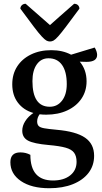

<svg xmlns="http://www.w3.org/2000/svg" viewBox="-20 -728 540 1018"><path d="M225 -120Q207 -120 190 -122Q177 -104 177 -84Q177 -69 184.5 -60.5Q192 -52 214 -48Q236 -44 280 -40Q383 -31 431 2Q479 35 479 98Q479 150 449.5 188.5Q420 227 366.5 248.5Q313 270 241 270Q147 270 91 232Q35 194 35 132Q35 80 88 80Q117 80 141 93Q141 229 261 229Q318 229 352 202Q386 175 386 130Q386 100 373 82Q360 64 328 55Q296 46 239 41Q159 34 128.5 17.5Q98 1 98 -35Q98 -61 114 -86Q130 -111 157 -129Q105 -144 75 -183.5Q45 -223 45 -281Q45 -335 71 -375.5Q97 -416 144 -439Q191 -462 252 -462Q312 -462 357 -438L482 -476Q488 -467 491.5 -456Q495 -445 495 -437Q495 -400 439 -400Q422 -400 403 -401Q439 -358 439 -297Q439 -245 412 -205Q385 -165 336.5 -142.5Q288 -120 225 -120ZM244 -162Q284 -162 309 -194.5Q334 -227 334 -282Q334 -348 309 -383.5Q284 -419 237 -419Q198 -419 175 -386.5Q152 -354 152 -298Q152 -162 244 -162ZM245 -508Q235 -508 226 -513Q217 -518 201.5 -534.5Q186 -551 159.5 -586Q133 -621 88 -682Q88 -693 96 -700.5Q104 -708 116 -708Q209 -627 245 -595Q264 -612 295 -639.5Q326 -667 373 -708Q386 -708 393.5 -700.5Q401 -693 401 -682Q356 -621 329.5 -586Q303 -551 288 -534.5Q273 -518 264 -513Q255 -508 245 -508Z"/></svg>

Font: Petrona SemiBold
Style: Regular
Weight: 600
Designer: Ringo R. Seeber
Foundry: Ringo R. Seeber
Version: Version 2.001; ttfautohint (v1.8.3)